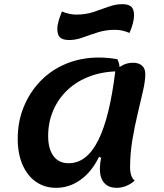

<svg xmlns="http://www.w3.org/2000/svg" viewBox="-20 -876 787 921"><path d="M249 25Q194 25 152.5 -4Q111 -33 88 -86Q65 -139 65 -210Q65 -294 94.5 -365Q124 -436 176 -489Q228 -542 299 -571Q370 -600 454 -600Q498 -600 543 -592Q549 -581 552 -566Q555 -551 555 -534Q476 -534 412.5 -510.5Q349 -487 304 -444.5Q259 -402 235 -345.5Q211 -289 211 -224Q211 -162 236.5 -127.5Q262 -93 309 -93Q396 -93 451 -202.5Q506 -312 533 -534Q549 -554 571 -564.5Q593 -575 618 -575Q646 -575 661.5 -561Q677 -547 677 -520Q677 -489 666 -440Q655 -391 640.5 -331Q626 -271 615 -205Q604 -139 604 -73Q604 -29 626 -9Q606 8 584 16.5Q562 25 540 25Q501 25 480 1.5Q459 -22 459 -66Q459 -78 460.5 -91.5Q462 -105 465 -119L455 -124Q421 -53 367 -14Q313 25 249 25ZM312 -684Q282 -684 268.5 -696Q255 -708 255 -737Q255 -755 261.5 -777Q268 -799 277 -821Q294 -814 311.5 -810Q329 -806 346 -806Q391 -806 428.5 -818.5Q466 -831 500 -843.5Q534 -856 566 -856Q597 -856 610 -843.5Q623 -831 623 -803Q623 -785 617 -762.5Q611 -740 601 -718Q585 -725 567.5 -729Q550 -733 532 -733Q488 -733 450 -721Q412 -709 378 -696.5Q344 -684 312 -684Z"/></svg>

Font: Lemonada Medium
Style: Regular
Weight: 500
Designer: Mohamed Gaber (Arabic), Eduardo Tunni (Latin)
Foundry: Kief Type Foundry
Version: Version 4.004; ttfautohint (v1.8.2)